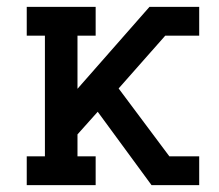

<svg xmlns="http://www.w3.org/2000/svg" viewBox="-20 -540 640 560"><path d="M58 0V-84H111V-436H58V-520H259V-436H206V-281L416 -520H561V-436H462L326 -282L474 -84H561V0H422L265 -214L206 -148V-84H259V0Z"/></svg>

Font: Iosevka Etoile Medium
Style: Regular
Weight: 500
Designer: Belleve Invis
Foundry: Belleve Invis
Version: Version 22.1.2; ttfautohint (v1.8.4)